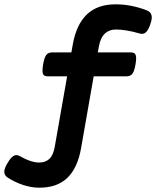

<svg xmlns="http://www.w3.org/2000/svg" viewBox="-67 -663 718 883"><path d="M630.9 -582.5Q630.9 -569.3 623.5 -548.8Q615.2 -526.4 606.2 -516.8Q597.2 -507.3 585.9 -507.3Q580.1 -507.3 574.2 -509.3Q511.2 -527.3 465.8 -527.3Q435.1 -527.3 415 -508.3Q395 -489.3 388.2 -451.2L382.8 -421.9H535.2Q547.9 -421.9 553.5 -415.8Q559.1 -409.7 559.1 -394.5Q559.1 -383.8 556.2 -366.7Q550.8 -335 541.7 -323.5Q532.7 -312 515.6 -312H363.8L305.7 19.5Q289.6 109.9 242.7 155Q195.8 200.2 113.8 200.2Q77.1 200.2 38.8 187.5Q0.5 174.8 -32.2 153.3Q-47.4 143.1 -47.4 127.4Q-47.4 112.3 -33.7 88.9Q-22.5 69.3 -12.2 59.8Q-2 50.3 8.8 50.3Q14.6 50.3 22.5 54.2Q75.7 84.5 112.8 84.5Q142.1 84.5 159.9 67.9Q177.7 51.3 184.6 13.2L241.7 -312H152.3Q139.6 -312 134 -317.9Q128.4 -323.7 128.4 -338.9Q128.4 -350.1 131.3 -366.7Q136.7 -398.4 145.8 -410.2Q154.8 -421.9 171.9 -421.9H261.2L267.6 -457.5Q283.7 -549.8 332.3 -596.4Q380.9 -643.1 464.8 -643.1Q536.6 -643.1 608.4 -615.2Q630.9 -606.4 630.9 -582.5Z"/></svg>

Font: Courier Prime Sans
Style: Bold Italic
Weight: 700
Italic angle: -10°
Designer: Alan Dague-Greene
Foundry: Quote-Unquote Apps
Version: Version 3.020